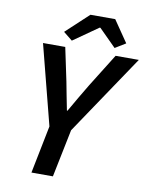

<svg xmlns="http://www.w3.org/2000/svg" viewBox="-91 -903 756 969"><g transform="rotate(10 286.5 -418.0)"><path d="M138 0H248L298 -245L573 -654H454L348 -484C318 -435 292 -389 263 -339H260C250 -390 241 -434 232 -483L196 -654H82L187 -245ZM223 -691 350 -780H354L442 -692L496 -725L420 -836H293L177 -728Z"/></g></svg>

Font: Source Sans Pro Semibold
Style: Italic
Weight: 600
Italic angle: -11°
Designer: Paul D. Hunt
Foundry: Adobe Systems Incorporated
Version: Version 3.006;hotconv 1.0.111;makeotfexe 2.5.65597